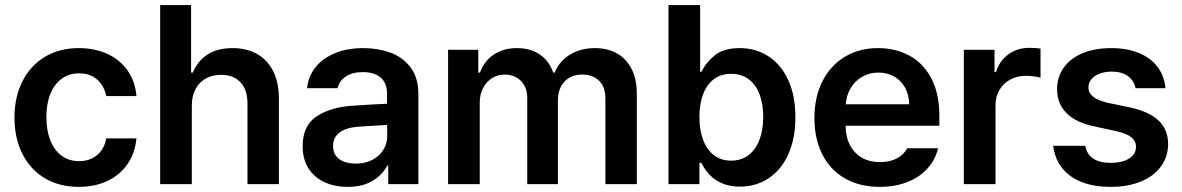

<svg xmlns="http://www.w3.org/2000/svg" viewBox="-20 -727 4667 758"><path d="M37.1 -262.7Q37.1 -343.3 68.4 -405.5Q99.6 -467.8 157 -502.4Q214.4 -537.1 291 -537.1Q355 -537.1 405 -513.7Q455.1 -490.2 484.6 -447.3Q514.2 -404.3 518.6 -347.7H399.4Q391.6 -387.7 363.8 -412.6Q335.9 -437.5 292 -437.5Q253.4 -437.5 224.4 -416.7Q195.3 -396 179.2 -357.2Q163.1 -318.4 163.1 -265.6Q163.1 -211.4 179 -172.1Q194.8 -132.8 223.9 -111.8Q252.9 -90.8 292 -90.8Q334 -90.8 362.8 -114.3Q391.6 -137.7 399.4 -180.7H518.6Q513.7 -124.5 484.6 -81.1Q455.6 -37.6 405.8 -13.4Q356 10.7 291 10.7Q213.4 10.7 156 -23.9Q98.6 -58.6 67.9 -120.6Q37.1 -182.6 37.1 -262.7Z M737.3 0H612.3V-707H734.4V-440.4H741.2Q760.3 -486.8 799.6 -512Q838.9 -537.1 898.4 -537.1Q953.6 -537.1 994.9 -513.9Q1036.1 -490.7 1058.6 -445.8Q1081.1 -400.9 1081.1 -337.9V0H957V-318.4Q957 -372.6 929.4 -402.1Q901.9 -431.6 852.5 -431.6Q818.8 -431.6 792.7 -417.2Q766.6 -402.8 752 -375.5Q737.3 -348.1 737.3 -310.5Z M1372.1 -309.6Q1456.5 -315.4 1507.8 -317.4V-359.4Q1507.8 -398.9 1482.9 -420.7Q1458 -442.4 1412.1 -442.4Q1371.6 -442.4 1345.7 -425.3Q1319.8 -408.2 1312.5 -378.9H1192.4Q1196.8 -424.3 1224.6 -460.2Q1252.4 -496.1 1301.3 -516.6Q1350.1 -537.1 1415 -537.1Q1470.7 -537.1 1519.8 -519.8Q1568.8 -502.4 1600.3 -461.7Q1631.8 -420.9 1631.8 -354.5V0H1512.7V-73.2H1508.8Q1489.3 -36.1 1450.2 -12.7Q1411.1 10.7 1352.5 10.7Q1301.3 10.7 1261 -7.8Q1220.7 -26.4 1197.8 -62.5Q1174.8 -98.6 1174.8 -149.4Q1174.8 -231.4 1230.2 -267.8Q1285.6 -304.2 1372.1 -309.6ZM1384.8 -81.1Q1421.4 -81.1 1449.7 -95.7Q1478 -110.4 1493.4 -135.5Q1508.8 -160.6 1508.8 -190.4L1508.3 -233.9L1391.6 -226.6Q1345.7 -222.7 1320.3 -203.6Q1294.9 -184.6 1294.9 -150.4Q1294.9 -116.7 1319.3 -98.9Q1343.8 -81.1 1384.8 -81.1Z M1749 -530.3H1868.2V-440.4H1875Q1891.1 -485.8 1929.4 -511.5Q1967.8 -537.1 2020.5 -537.1Q2074.2 -537.1 2111.3 -511.7Q2148.4 -486.3 2164.1 -440.4H2169.9Q2187.5 -484.9 2229.7 -511Q2272 -537.1 2329.1 -537.1Q2377.9 -537.1 2415.3 -516.4Q2452.6 -495.6 2473.4 -454.8Q2494.1 -414.1 2494.1 -356.4V0H2370.1V-336.9Q2370.1 -384.3 2345 -408.4Q2319.8 -432.6 2279.3 -432.6Q2233.9 -432.6 2208.3 -404.5Q2182.6 -376.5 2182.6 -331.1V0H2061.5V-341.8Q2061.5 -368.7 2050 -389.4Q2038.6 -410.2 2018.3 -421.4Q1998 -432.6 1971.7 -432.6Q1944.8 -432.6 1922.6 -418.7Q1900.4 -404.8 1887.2 -379.6Q1874 -354.5 1874 -322.3V0H1749Z M2619.1 -707H2744.1V-443.4H2749Q2769 -482.9 2803.7 -510Q2838.4 -537.1 2900.4 -537.1Q2962.9 -537.1 3012.7 -505.4Q3062.5 -473.6 3091.3 -412.1Q3120.1 -350.6 3120.1 -264.6Q3120.1 -179.2 3091.8 -117.2Q3063.5 -55.2 3013.7 -22.7Q2963.9 9.8 2901.4 9.8Q2795.9 9.8 2749 -84H2741.2V0H2619.1ZM2866.2 -92.8Q2906.7 -92.8 2935.3 -114.7Q2963.9 -136.7 2978.5 -175.8Q2993.2 -214.8 2993.2 -265.6Q2993.2 -315.4 2978.8 -354Q2964.4 -392.6 2935.8 -414.1Q2907.2 -435.5 2866.2 -435.5Q2826.7 -435.5 2798.6 -414.6Q2770.5 -393.6 2755.9 -355.2Q2741.2 -316.9 2741.2 -265.6Q2741.2 -213.9 2755.9 -174.8Q2770.5 -135.7 2798.6 -114.3Q2826.7 -92.8 2866.2 -92.8Z M3195.3 -261.7Q3195.3 -343.3 3226.6 -405.5Q3257.8 -467.8 3314.7 -502.4Q3371.6 -537.1 3446.3 -537.1Q3513.7 -537.1 3568.6 -508.3Q3623.5 -479.5 3656 -419.2Q3688.5 -358.9 3688.5 -269.5V-230.5H3318.4Q3318.8 -186 3335.9 -153.6Q3353 -121.1 3383.3 -104Q3413.6 -86.9 3454.1 -86.9Q3493.7 -86.9 3521.5 -102.1Q3549.3 -117.2 3561.5 -141.6H3683.6Q3672.4 -95.7 3641.1 -61.3Q3609.9 -26.9 3561.8 -8.1Q3513.7 10.7 3453.1 10.7Q3374 10.7 3315.7 -22.7Q3257.3 -56.2 3226.3 -117.7Q3195.3 -179.2 3195.3 -261.7ZM3569.3 -315.4Q3568.8 -351.6 3553.7 -379.9Q3538.6 -408.2 3511.2 -424.3Q3483.9 -440.4 3448.2 -440.4Q3411.6 -440.4 3383.1 -423.6Q3354.5 -406.7 3337.9 -378.2Q3321.3 -349.6 3318.8 -315.4Z M3785.2 -530.3H3906.2V-442.4H3912.1Q3925.8 -487.3 3961.4 -512.7Q3997.1 -538.1 4043 -538.1Q4070.3 -538.1 4087.9 -535.2V-419.9Q4079.6 -422.9 4062.5 -425.3Q4045.4 -427.7 4030.3 -427.7Q3996.1 -427.7 3968.8 -413.1Q3941.4 -398.4 3925.8 -372.1Q3910.2 -345.7 3910.2 -312.5V0H3785.2Z M4369.1 -444.3Q4342.8 -444.3 4321.5 -436.3Q4300.3 -428.2 4288.6 -413.8Q4276.9 -399.4 4277.3 -381.8Q4275.9 -339.4 4352.5 -321.3L4442.4 -302.7Q4518.1 -285.6 4554.7 -250.5Q4591.3 -215.3 4591.8 -158.2Q4591.3 -108.4 4563.5 -70.1Q4535.6 -31.7 4484.6 -10.5Q4433.6 10.7 4365.2 10.7Q4265.1 10.7 4206.3 -32Q4147.5 -74.7 4137.7 -151.4H4264.6Q4270.5 -117.7 4296.1 -100.8Q4321.8 -84 4365.2 -84Q4410.2 -84 4437.5 -101.1Q4464.8 -118.2 4464.8 -147.5Q4464.8 -170.4 4446 -185.3Q4427.2 -200.2 4387.7 -209L4302.7 -227.5Q4229 -242.2 4191.2 -279.8Q4153.3 -317.4 4153.3 -375Q4153.3 -423.3 4179.7 -460.2Q4206.1 -497.1 4254.4 -517.1Q4302.7 -537.1 4367.2 -537.1Q4429.7 -537.1 4476.3 -517.8Q4522.9 -498.5 4549.8 -462.9Q4576.7 -427.2 4581.1 -378.9H4462.9Q4457 -409.2 4432.6 -426.8Q4408.2 -444.3 4369.1 -444.3Z"/></svg>

Font: Pretendard GOV SemiBold
Style: Regular
Weight: 600
Designer: Base glyphs from Inter by Rasmus Andersson; Hangeul glyphs from Noto Sans CJK(Source Han Sans) by Jang Soo-young and Kan
Foundry: Kil Hyung-jin
Version: Version 1.309